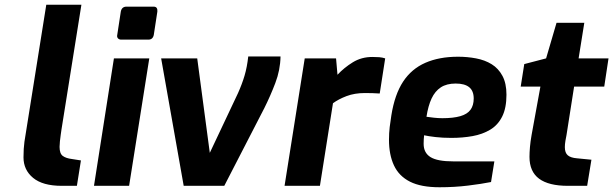

<svg xmlns="http://www.w3.org/2000/svg" viewBox="-20 -783 2584 809"><path d="M240 0Q160 0 119.5 -33.5Q79 -67 79 -120Q79 -139 80 -155.5Q81 -172 83 -186L175 -763H323L239 -237Q238 -230 236 -216Q234 -202 232.5 -188Q231 -174 231 -164Q231 -136 244.5 -126Q258 -116 283 -113L321 -107L304 0Z M491 -616Q482 -616 477 -621.5Q472 -627 474 -636L489 -734Q493 -755 513 -755H627Q637 -755 640.5 -749Q644 -743 643 -734L628 -636Q624 -616 605 -616ZM376 0 460 -537H609L524 0Z M754 0 659 -537H811L864 -139L983 -391Q1000 -429 1010.5 -464.5Q1021 -500 1026 -545H1162Q1161 -488 1140 -433Q1119 -378 1094 -328L925 0Z M1179 0 1264 -537H1396L1402 -468Q1430 -498 1466.5 -520.5Q1503 -543 1549 -543Q1565 -543 1578 -542Q1591 -541 1603 -537L1580 -389Q1566 -390 1550 -390.5Q1534 -391 1518 -391Q1474 -391 1440 -378Q1406 -365 1383 -348L1328 0Z M1832 6Q1754 6 1707.5 -17.5Q1661 -41 1640 -86Q1619 -131 1619 -194Q1619 -222 1622 -247.5Q1625 -273 1629 -297Q1643 -385 1678.5 -439Q1714 -493 1772.5 -518.5Q1831 -544 1910 -544Q1949 -544 1986 -537Q2023 -530 2051.5 -512.5Q2080 -495 2097 -463.5Q2114 -432 2114 -384Q2114 -328 2096 -292Q2078 -256 2045.5 -236.5Q2013 -217 1971 -209.5Q1929 -202 1882 -202Q1845 -202 1815 -205.5Q1785 -209 1767 -213Q1766 -205 1765.5 -195.5Q1765 -186 1765 -177Q1765 -139 1794 -121Q1823 -103 1890 -103H2063L2049 -16Q2009 -8 1952 -1Q1895 6 1832 6ZM1844 -285Q1890 -285 1919.5 -293.5Q1949 -302 1962.5 -320.5Q1976 -339 1976 -368Q1976 -400 1957 -415.5Q1938 -431 1900 -431Q1862 -431 1837.5 -415Q1813 -399 1798.5 -368Q1784 -337 1777 -291Q1791 -289 1808.5 -287Q1826 -285 1844 -285Z M2373 0Q2292 0 2251.5 -30Q2211 -60 2211 -122Q2211 -140 2213 -163.5Q2215 -187 2220 -215L2257 -418H2174L2189 -513L2281 -537L2325 -687H2442L2418 -537H2544L2526 -418H2399L2367 -214Q2365 -205 2362.5 -190Q2360 -175 2360 -163Q2360 -139 2372.5 -128.5Q2385 -118 2411 -116L2472 -110L2454 0Z"/></svg>

Font: Exo Thin
Style: Bold Italic
Weight: 700
Italic angle: -9°
Version: Version 2.000